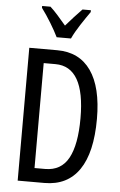

<svg xmlns="http://www.w3.org/2000/svg" viewBox="-62 -985 640 1028"><g transform="rotate(5 258.0 -471.5)"><path d="M467 -366Q467 -185 403.5 -92.5Q340 0 217 0H73V-714H223Q342 -714 404.5 -625Q467 -536 467 -366ZM379 -362Q379 -639 220 -639H157V-75H214Q300 -75 339.5 -147.5Q379 -220 379 -362ZM214 -783Q198 -816 173 -857Q148 -898 122 -933V-943H167Q186 -926 208.5 -900.5Q231 -875 253 -849Q279 -879 296.5 -898Q314 -917 339 -943H384V-933Q362 -902 334.5 -860Q307 -818 291 -783Z"/></g></svg>

Font: Noto Sans Khmer UI ExtraCondensed
Style: Regular
Weight: 400
Width: 2
Designer: Danh Hong and the Monotype Design Team
Foundry: Monotype Imaging Inc.
Version: Version 2.002; ttfautohint (v1.8.4.7-5d5b)